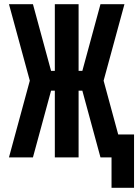

<svg xmlns="http://www.w3.org/2000/svg" viewBox="-20 -755 663 921"><path d="M515 146V0H462L375 -320H357V0H243V-320H225L138 0H23L123 -368L23 -735H138L225 -415H243V-735H357V-415H375L462 -735H577L477 -368L547 -110H623V146Z"/></svg>

Font: Iosevka Curly XBdEx
Style: Regular
Weight: 800
Width: 7
Monospace: yes
Designer: Belleve Invis
Foundry: Belleve Invis
Version: Version 11.1.0; ttfautohint (v1.8.3)